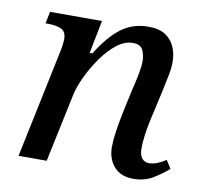

<svg xmlns="http://www.w3.org/2000/svg" viewBox="-67 -617 746 699"><g transform="rotate(10 306.5 -267.5)"><path d="M468 10Q422 10 397 -18.5Q372 -47 372 -91Q372 -114 376.5 -146Q381 -178 390 -222L407 -301Q410 -314 415 -335Q420 -356 424 -379Q428 -402 428 -418Q428 -438 419.5 -457.5Q411 -477 382 -477Q352 -477 322.5 -454Q293 -431 267.5 -394.5Q242 -358 224 -319.5Q206 -281 200 -251L147 0H43L127 -401Q130 -415 131.5 -428.5Q133 -442 133 -446Q133 -475 114 -483.5Q95 -492 66 -492H56L65 -536H257L233 -414H243Q283 -479 326 -512Q369 -545 427 -545Q468 -545 491 -529.5Q514 -514 525 -489Q536 -464 536 -433Q536 -408 529.5 -378.5Q523 -349 518 -323L492 -207Q486 -179 482.5 -152.5Q479 -126 479 -104Q479 -81 488.5 -68.5Q498 -56 514 -56Q530 -56 545 -62Q560 -68 577 -79L596 -49Q572 -28 541 -9Q510 10 468 10Z"/></g></svg>

Font: ET Text
Style: Italic
Weight: 470
Italic angle: -12°
Designer: Monotype Design Team
Foundry: Monotype Imaging Inc.
Version: Version 2.009